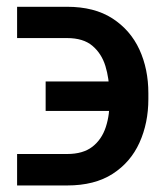

<svg xmlns="http://www.w3.org/2000/svg" viewBox="-20 -552 495 575"><path d="M31.2 -90.8H181.2Q228.5 -90.8 256.6 -112.5Q284.7 -134.3 296.9 -171.6Q309.1 -209 308.1 -255.4L307.6 -272.9Q307.1 -316.9 295.7 -354.2Q284.2 -391.6 256.8 -414.8Q229.5 -438 180.7 -438H31.2V-531.7H180.7Q262.7 -531.7 316.7 -496.8Q370.6 -461.9 397.5 -403.6Q424.3 -345.2 424.3 -272.9V-255.4Q424.3 -183.6 397.7 -124.8Q371.1 -65.9 317.1 -31.2Q263.2 3.4 181.2 3.4H31.2ZM116.7 -219.7V-308.1H373V-219.7Z"/></svg>

Font: V-Inter
Style: Medium-500
Weight: 500
Designer: Rasmus Andersson
Foundry: rsms
Version: Version 4.000;git-4146feb